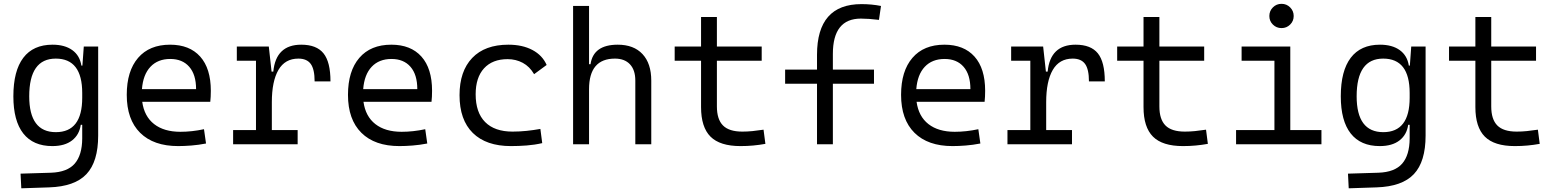

<svg xmlns="http://www.w3.org/2000/svg" viewBox="-20 -764 8243 1017"><path d="M92.8 233.4 88.9 155.8 250 150.9Q336.4 147.9 375.7 102.8Q415 57.6 415.5 -30.3V-103H407.7Q400.4 -50.3 361.8 -20.3Q323.2 9.8 257.3 9.8Q155.8 9.8 103.3 -57.1Q50.8 -124 50.8 -253.9Q50.8 -388.7 103.5 -458Q156.2 -527.3 258.3 -527.3Q323.2 -527.3 363 -498.5Q402.8 -469.7 411.1 -416.5H416.5L423.8 -517.6H500V-45.9Q500 92.3 438 158.2Q376 224.1 240.2 228.5ZM415.5 -271.5Q415.5 -453.6 275.4 -453.6Q134.8 -453.6 134.8 -253.9Q134.8 -64 275.9 -64Q415.5 -64 415.5 -246.1Z M923.8 9.8Q793.5 9.8 722.4 -60.5Q651.4 -130.9 651.4 -261.7Q651.4 -387.7 711.4 -457.5Q771.5 -527.3 880.9 -527.3Q983.9 -527.3 1040.3 -464.4Q1096.7 -401.4 1096.7 -283.2Q1096.7 -250.5 1093.8 -224.6H733.4Q744.1 -147.5 796.4 -106.7Q848.6 -65.9 935.5 -65.9Q996.1 -65.9 1060.5 -79.6L1071.3 -3.9Q1031.2 3.9 993.7 6.8Q956.1 9.8 923.8 9.8ZM731.9 -292H1018.6Q1018.6 -368.7 982.4 -410.2Q946.3 -451.7 881.8 -451.7Q815.9 -451.7 776.9 -410.2Q737.8 -368.7 731.9 -292Z M1419.9 -222.7V-75.2H1556.6V0H1214.8V-75.2H1335.9V-442.4H1234.4V-517.6H1403.8L1418.5 -384.8H1427.7Q1441.4 -527.3 1575.7 -527.3Q1656.7 -527.3 1693.6 -481.4Q1730.5 -435.5 1730.5 -333H1646.5Q1646.5 -397 1626 -425.3Q1605.5 -453.6 1560.5 -453.6Q1489.7 -453.6 1454.8 -393.6Q1419.9 -333.5 1419.9 -222.7Z M2095.7 9.8Q1965.3 9.8 1894.3 -60.5Q1823.2 -130.9 1823.2 -261.7Q1823.2 -387.7 1883.3 -457.5Q1943.4 -527.3 2052.7 -527.3Q2155.8 -527.3 2212.2 -464.4Q2268.6 -401.4 2268.6 -283.2Q2268.6 -250.5 2265.6 -224.6H1905.3Q1916 -147.5 1968.3 -106.7Q2020.5 -65.9 2107.4 -65.9Q2168 -65.9 2232.4 -79.6L2243.2 -3.9Q2203.1 3.9 2165.5 6.8Q2127.9 9.8 2095.7 9.8ZM1903.8 -292H2190.4Q2190.4 -368.7 2154.3 -410.2Q2118.2 -451.7 2053.7 -451.7Q1987.8 -451.7 1948.7 -410.2Q1909.7 -368.7 1903.8 -292Z M2686.5 9.8Q2555.2 9.8 2484.6 -59.6Q2414.1 -128.9 2414.1 -259.8Q2414.1 -386.7 2481.2 -457Q2548.3 -527.3 2672.9 -527.3Q2747.1 -527.3 2800 -499.3Q2853 -471.2 2875.5 -419.9L2809.1 -371.1Q2785.6 -411.6 2749 -431.2Q2712.4 -450.7 2668.9 -450.7Q2588.4 -450.7 2543.9 -402.1Q2499.5 -353.5 2499.5 -264.6Q2499.5 -168 2549.8 -117.4Q2600.1 -66.9 2694.8 -66.9Q2732.4 -66.9 2769.5 -70.8Q2806.6 -74.7 2842.3 -81.1L2852.1 -5.9Q2812 3.4 2769.5 6.6Q2727.1 9.8 2686.5 9.8Z M3345.2 0V-337.4Q3345.2 -393.1 3316.9 -423.3Q3288.6 -453.6 3237.3 -453.6Q3100.1 -453.6 3100.1 -291.5V0H3015.6V-732.4H3100.1V-423.8H3107.9Q3123 -527.3 3252 -527.3Q3336.9 -527.3 3383.3 -477.5Q3429.7 -427.7 3429.7 -336.9V0Z M3902.3 9.8Q3793.5 9.8 3743.4 -40.3Q3693.4 -90.3 3693.4 -196.8V-442.4H3553.7V-517.6H3693.4V-673.8H3777.3V-517.6H4014.6V-442.4H3777.3V-200.2Q3777.3 -131.8 3809.6 -99.4Q3841.8 -66.9 3912.1 -66.9Q3938.5 -66.9 3965.6 -69.6Q3992.7 -72.3 4024.4 -77.1L4034.2 -2Q4001 3.9 3969.5 6.8Q3938 9.8 3902.3 9.8Z M4307.6 0V-320.3H4138.7V-395.5H4307.6V-473.6Q4307.6 -742.2 4543 -742.2Q4597.2 -742.2 4646.5 -732.4L4635.7 -658.7Q4580.6 -665.5 4540 -665.5Q4391.6 -665.5 4391.6 -478.5V-395.5H4609.4V-320.3H4391.6V0Z M5025.4 9.8Q4895 9.8 4824 -60.5Q4752.9 -130.9 4752.9 -261.7Q4752.9 -387.7 4813 -457.5Q4873 -527.3 4982.4 -527.3Q5085.4 -527.3 5141.8 -464.4Q5198.2 -401.4 5198.2 -283.2Q5198.2 -250.5 5195.3 -224.6H4835Q4845.7 -147.5 4897.9 -106.7Q4950.2 -65.9 5037.1 -65.9Q5097.7 -65.9 5162.1 -79.6L5172.9 -3.9Q5132.8 3.9 5095.2 6.8Q5057.6 9.8 5025.4 9.8ZM4833.5 -292H5120.1Q5120.1 -368.7 5084 -410.2Q5047.9 -451.7 4983.4 -451.7Q4917.5 -451.7 4878.4 -410.2Q4839.4 -368.7 4833.5 -292Z M5521.5 -222.7V-75.2H5658.2V0H5316.4V-75.2H5437.5V-442.4H5335.9V-517.6H5505.4L5520 -384.8H5529.3Q5543 -527.3 5677.2 -527.3Q5758.3 -527.3 5795.2 -481.4Q5832 -435.5 5832 -333H5748Q5748 -397 5727.5 -425.3Q5707 -453.6 5662.1 -453.6Q5591.3 -453.6 5556.4 -393.6Q5521.5 -333.5 5521.5 -222.7Z M6246.1 9.8Q6137.2 9.8 6087.2 -40.3Q6037.1 -90.3 6037.1 -196.8V-442.4H5897.5V-517.6H6037.1V-673.8H6121.1V-517.6H6358.4V-442.4H6121.1V-200.2Q6121.1 -131.8 6153.3 -99.4Q6185.5 -66.9 6255.9 -66.9Q6282.2 -66.9 6309.3 -69.6Q6336.4 -72.3 6368.2 -77.1L6377.9 -2Q6344.7 3.9 6313.2 6.8Q6281.7 9.8 6246.1 9.8Z M6527.3 0V-75.2H6730.5V-442.4H6556.6V-517.6H6814.5V-75.2H6979.5V0ZM6768.1 -615.2Q6741.2 -615.2 6722.4 -633.8Q6703.6 -652.3 6703.6 -679.2Q6703.6 -706.1 6722.4 -724.9Q6741.2 -743.7 6768.1 -743.7Q6794.9 -743.7 6813.7 -724.9Q6832.5 -706.1 6832.5 -679.2Q6832.5 -652.3 6813.7 -633.8Q6794.9 -615.2 6768.1 -615.2Z M7124 233.4 7120.1 155.8 7281.2 150.9Q7367.7 147.9 7407 102.8Q7446.3 57.6 7446.8 -30.3V-103H7439Q7431.6 -50.3 7393.1 -20.3Q7354.5 9.8 7288.6 9.8Q7187 9.8 7134.5 -57.1Q7082 -124 7082 -253.9Q7082 -388.7 7134.8 -458Q7187.5 -527.3 7289.6 -527.3Q7354.5 -527.3 7394.3 -498.5Q7434.1 -469.7 7442.4 -416.5H7447.8L7455.1 -517.6H7531.2V-45.9Q7531.2 92.3 7469.2 158.2Q7407.2 224.1 7271.5 228.5ZM7446.8 -271.5Q7446.8 -453.6 7306.6 -453.6Q7166 -453.6 7166 -253.9Q7166 -64 7307.1 -64Q7446.8 -64 7446.8 -246.1Z M8003.9 9.8Q7895 9.8 7845 -40.3Q7794.9 -90.3 7794.9 -196.8V-442.4H7655.3V-517.6H7794.9V-673.8H7878.9V-517.6H8116.2V-442.4H7878.9V-200.2Q7878.9 -131.8 7911.1 -99.4Q7943.4 -66.9 8013.7 -66.9Q8040 -66.9 8067.1 -69.6Q8094.2 -72.3 8126 -77.1L8135.7 -2Q8102.5 3.9 8071 6.8Q8039.6 9.8 8003.9 9.8Z"/></svg>

Font: Cascadia Mono NF SemiLight
Style: Regular
Weight: 350
Monospace: yes
Designer: Aaron Bell
Foundry: Saja Typeworks
Version: Version 2404.023; ttfautohint (v1.8.4)